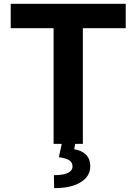

<svg xmlns="http://www.w3.org/2000/svg" viewBox="-20 -747 708 997"><path d="M258.3 -600.6H35.6V-727.1H632.8V-600.6H410.2V0H258.3ZM285.6 69.3 301.3 -2.9H371.1L365.2 27.8Q402.3 33.7 425.3 55.2Q448.2 77.1 448.7 114.3Q449.7 167.5 399.9 198.7Q350.6 230 261.2 230L259.8 162.6Q305.2 162.6 330.1 151.9Q356 140.6 356.4 118.2Q356.9 96.2 339.8 85.4Q322.3 74.2 285.6 69.3Z"/></svg>

Font: My Font
Style: Bold
Weight: 500
Designer: Rasmus Andersson
Foundry: rsms
Version: Version 0.001